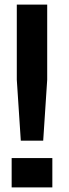

<svg xmlns="http://www.w3.org/2000/svg" viewBox="-20 -820 301 840"><path d="M71 -204.5 53.5 -471V-800H186.5V-471L169 -204.5ZM31 0V-128.5H209V0Z"/></svg>

Font: Big Shoulders Text Thin ExtraBold
Style: Regular
Weight: 800
Version: Version 2.002